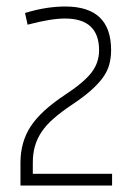

<svg xmlns="http://www.w3.org/2000/svg" viewBox="-20 -872 411 591"><path d="M43 -371Q43 -435 74.5 -483Q106 -531 180 -580Q238 -618 261.5 -648.5Q285 -679 285 -717Q285 -815 180 -815Q137 -815 65 -796L57 -832Q93 -843 123.5 -847.5Q154 -852 181 -852Q322 -852 322 -718Q322 -693 316 -672Q310 -651 295.5 -631.5Q281 -612 258 -592Q235 -572 202 -550Q169 -528 145.5 -507.5Q122 -487 108 -466Q94 -445 87.5 -422Q81 -399 81 -372V-337H325V-301H43Z"/></svg>

Font: Encode Sans Narrow
Style: Thin
Weight: 250
Designer: Pablo Impallari, Andres Torresi
Foundry: Pablo Impallari, Andres Torresi
Version: Version 1.000; ttfautohint (v1.00) -l 8 -r 50 -G 200 -x 14 -